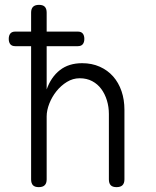

<svg xmlns="http://www.w3.org/2000/svg" viewBox="-20 -760 640 790"><path d="M43 -570Q29 -570 22.5 -578Q16 -586 16 -600Q16 -614 22.5 -622Q29 -630 43 -630H108V-708Q108 -724 116 -732Q124 -740 140.5 -740Q157 -740 164.5 -732Q172 -724 172 -708V-630H300Q314 -630 320.5 -622Q327 -614 327 -600Q327 -586 320.5 -578Q314 -570 300 -570H172V-392Q190 -443 226.5 -471.5Q263 -500 318 -500Q358 -500 390.5 -485.5Q423 -471 445.5 -445.5Q468 -420 480 -385Q492 -350 492 -308V-22Q492 -6 484 2Q476 10 459.5 10Q443 10 435.5 2Q428 -6 428 -22V-291Q428 -320 420 -346.5Q412 -373 397 -393.5Q382 -414 359.5 -426Q337 -438 308 -438Q280 -438 255.5 -423Q231 -408 212.5 -385Q194 -362 183 -334Q172 -306 172 -281V-22Q172 -6 164 2Q156 10 139.5 10Q123 10 115.5 2Q108 -6 108 -22V-570Z"/></svg>

Font: Maple Mono NL ExtraLight
Style: Regular
Weight: 275
Monospace: yes
Designer: subframe7536
Version: Version 7.000